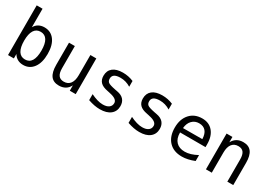

<svg xmlns="http://www.w3.org/2000/svg" viewBox="13 -1365 2974 2111"><g transform="rotate(30 1500.0 -309.5)"><path d="M357.4 -226.6Q357.4 -312.5 330.1 -356.9Q302.7 -401.4 248 -401.4Q193.4 -401.4 165.5 -356.9Q137.7 -312.5 137.7 -226.6Q137.7 -140.6 165.5 -95.7Q193.4 -50.8 248 -50.8Q302.7 -50.8 330.1 -95.2Q357.4 -139.6 357.4 -226.6ZM137.7 -395.5Q155.3 -428.7 187 -446.8Q218.8 -464.8 259.8 -464.8Q341.8 -464.8 388.7 -401.9Q435.5 -338.9 435.5 -227.5Q435.5 -116.2 388.2 -52.2Q340.8 11.7 259.8 11.7Q218.8 11.7 187.5 -5.9Q156.2 -23.4 137.7 -56.6V0H63.5V-630.9H137.7Z M576.2 -171.9V-453.1H650.4V-171.9Q650.4 -110.4 672.4 -81.5Q694.3 -52.7 739.3 -52.7Q792 -52.7 819.8 -89.8Q847.7 -127 847.7 -196.3V-453.1H922.9V0H847.7V-68.4Q828.1 -28.3 793.9 -8.3Q759.8 11.7 713.9 11.7Q643.6 11.7 609.9 -33.7Q576.2 -79.1 576.2 -171.9Z M1391.6 -437.5V-364.3Q1360.4 -383.8 1328.1 -393.1Q1295.9 -402.3 1261.7 -402.3Q1210.9 -402.3 1186 -385.7Q1161.1 -369.1 1161.1 -335.9Q1161.1 -305.7 1179.7 -290.5Q1198.2 -275.4 1272.5 -260.7L1302.7 -254.9Q1358.4 -245.1 1386.7 -213.4Q1415 -181.6 1415 -130.9Q1415 -64.5 1367.7 -26.4Q1320.3 11.7 1234.4 11.7Q1200.2 11.7 1163.6 4.9Q1127 -2 1084 -16.6V-92.8Q1126 -72.3 1164.1 -61Q1202.1 -49.8 1236.3 -49.8Q1286.1 -49.8 1313 -70.3Q1339.8 -90.8 1339.8 -126Q1339.8 -178.7 1240.2 -198.2L1237.3 -199.2L1210 -205.1Q1144.5 -216.8 1115.2 -247.1Q1085.9 -277.3 1085.9 -328.1Q1085.9 -393.6 1129.9 -429.2Q1173.8 -464.8 1255.9 -464.8Q1292 -464.8 1325.7 -458Q1359.4 -451.2 1391.6 -437.5Z M1891.6 -437.5V-364.3Q1860.4 -383.8 1828.1 -393.1Q1795.9 -402.3 1761.7 -402.3Q1710.9 -402.3 1686 -385.7Q1661.1 -369.1 1661.1 -335.9Q1661.1 -305.7 1679.7 -290.5Q1698.2 -275.4 1772.5 -260.7L1802.7 -254.9Q1858.4 -245.1 1886.7 -213.4Q1915 -181.6 1915 -130.9Q1915 -64.5 1867.7 -26.4Q1820.3 11.7 1734.4 11.7Q1700.2 11.7 1663.6 4.9Q1627 -2 1584 -16.6V-92.8Q1626 -72.3 1664.1 -61Q1702.1 -49.8 1736.3 -49.8Q1786.1 -49.8 1813 -70.3Q1839.8 -90.8 1839.8 -126Q1839.8 -178.7 1740.2 -198.2L1737.3 -199.2L1710 -205.1Q1644.5 -216.8 1615.2 -247.1Q1585.9 -277.3 1585.9 -328.1Q1585.9 -393.6 1629.9 -429.2Q1673.8 -464.8 1755.9 -464.8Q1792 -464.8 1825.7 -458Q1859.4 -451.2 1891.6 -437.5Z M2450.2 -245.1V-209H2127V-207Q2127 -131.8 2166 -91.3Q2205.1 -50.8 2275.4 -50.8Q2311.5 -50.8 2350.1 -62.5Q2388.7 -74.2 2432.6 -97.7V-22.5Q2390.6 -5.9 2351.1 2.9Q2311.5 11.7 2274.4 11.7Q2168.9 11.7 2109.4 -51.8Q2049.8 -115.2 2049.8 -226.6Q2049.8 -335 2107.9 -399.9Q2166 -464.8 2263.7 -464.8Q2350.6 -464.8 2400.4 -405.8Q2450.2 -346.7 2450.2 -245.1ZM2376 -267.6Q2374 -333 2344.7 -367.2Q2315.4 -401.4 2259.8 -401.4Q2207 -401.4 2171.9 -365.7Q2136.7 -330.1 2130.9 -266.6Z M2922.9 -281.2V0H2847.7V-281.2Q2847.7 -341.8 2826.2 -370.6Q2804.7 -399.4 2758.8 -399.4Q2707 -399.4 2678.7 -362.8Q2650.4 -326.2 2650.4 -255.9V0H2576.2V-454.1H2650.4V-385.7Q2670.9 -424.8 2704.6 -444.8Q2738.3 -464.8 2785.2 -464.8Q2854.5 -464.8 2888.7 -419.4Q2922.9 -374 2922.9 -281.2Z"/></g></svg>

Font: BabelStone Irk Bitig Colour
Style: Regular
Weight: 400
Designer: Andrew West
Foundry: BabelStone
Version: Version 1.03 June 7, 2023